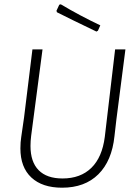

<svg xmlns="http://www.w3.org/2000/svg" viewBox="-20 -869 630 894"><path d="M263 -849Q350 -797 447 -751L436 -726L429 -722Q308 -780 245 -812L243 -819L256 -847ZM564 -639 522 -313 513 -235Q501 -120 438 -57.5Q375 5 269 5Q177 5 126 -42.5Q75 -90 75 -178Q75 -207 79 -232L92 -322L131 -639H178L125 -236Q122 -212 122 -189Q122 -115 160 -76.5Q198 -38 271 -38Q355 -38 405.5 -87.5Q456 -137 468 -232L516 -639Z"/></svg>

Font: Alegreya Sans SC Light
Style: Italic
Weight: 300
Italic angle: -7°
Designer: Juan Pablo del Peral
Foundry: Huerta Tipografica
Version: Version 2.007